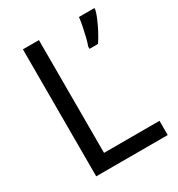

<svg xmlns="http://www.w3.org/2000/svg" viewBox="-171 -824 865 935"><g transform="rotate(-30 262.0 -357.0)"><path d="M97 0V-714H187V-80H499V0ZM499 -705Q495 -687 483.5 -660Q472 -633 457 -604.5Q442 -576 427 -554H379V-566Q386 -585 392.5 -611.5Q399 -638 404.5 -665.5Q410 -693 412 -714H499Z"/></g></svg>

Font: Noto Sans Vithkuqi
Style: Regular
Weight: 400
Version: Version 1.001